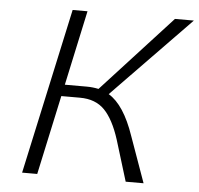

<svg xmlns="http://www.w3.org/2000/svg" viewBox="-49 -708 788 759"><g transform="rotate(5 345.0 -329.0)"><path d="M380 -339Q442 -302 483 -182L548 0H477L427 -163Q402 -241 366 -278Q330 -315 268 -315H194L126 0H66L209 -658H268L204 -361H291Q315 -361 338 -356L615 -658H690Z"/></g></svg>

Font: EauTestInfant Semilight
Style: Italic
Weight: 300
Italic angle: -12°
Designer: Christian Thalmann (Catharsis Fonts)
Version: Version 0.001;PS 000.001;hotconv 1.0.88;makeotf.lib2.5.64775